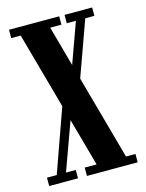

<svg xmlns="http://www.w3.org/2000/svg" viewBox="-108 -767 634 833"><g transform="rotate(-15 209.0 -350.0)"><path d="M177.5 0V-37.5H231L57.5 -662.5H15V-700H240.5V-662.5H190L363 -37.5H405.5V0ZM8 0V-37.5H52L157 -332.5L196 -320L93.5 -37.5H137.5V0ZM244.5 -376.5 207.5 -391 305.5 -662.5H264.5V-700H388.5V-662.5H347.5Z"/></g></svg>

Font: Imbue Thin 10pt
Style: Bold
Weight: 700
Version: Version 1.102